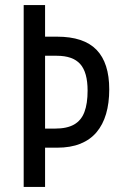

<svg xmlns="http://www.w3.org/2000/svg" viewBox="-20 -734 476 754"><path d="M409 -383Q409 -329 396.5 -286.5Q384 -244 359 -214.5Q334 -185 295.5 -169.5Q257 -154 204 -154H157V0H73V-714H157V-590H204Q309 -590 359 -538.5Q409 -487 409 -383ZM196 -229Q243 -229 271 -245Q299 -261 311.5 -294Q324 -327 324 -378Q324 -450 295 -482.5Q266 -515 203 -515H157V-229Z"/></svg>

Font: Noto Sans Thai ExtraCondensed
Style: Regular
Weight: 400
Width: 2
Designer: Monotype Design Team
Foundry: Monotype Imaging Inc.
Version: Version 2.002